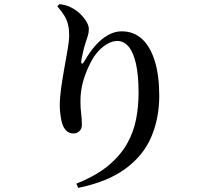

<svg xmlns="http://www.w3.org/2000/svg" viewBox="-20 -839 1040 938"><path d="M260 -808 270 -819Q286 -817 302.5 -812.5Q319 -808 332 -800Q355 -788 373.5 -769.5Q392 -751 403 -732Q414 -713 414 -698Q414 -680 409.5 -665.5Q405 -651 399 -633Q391 -609 386 -586.5Q381 -564 377 -543Q376 -529 380.5 -528Q385 -527 393 -541Q418 -585 447 -617.5Q476 -650 508.5 -668Q541 -686 574 -686Q633 -686 673.5 -649Q714 -612 736 -541.5Q758 -471 758 -371Q758 -262 719.5 -171Q681 -80 594 -15.5Q507 49 362 79L353 58Q449 20 508.5 -29.5Q568 -79 600.5 -136.5Q633 -194 645 -257Q657 -320 657 -384Q657 -470 644.5 -526.5Q632 -583 608.5 -611Q585 -639 553 -639Q532 -639 508 -626.5Q484 -614 461.5 -590Q439 -566 422 -532Q398 -485 385.5 -439.5Q373 -394 373 -344Q373 -311 376.5 -284.5Q380 -258 380 -228Q380 -210 368 -198.5Q356 -187 339 -187Q322 -187 310 -195.5Q298 -204 289 -222Q283 -235 279.5 -252.5Q276 -270 274 -289Q272 -308 272 -324Q272 -362 279 -411Q286 -460 295 -510Q304 -560 311 -601Q318 -642 318 -665Q318 -695 312.5 -718.5Q307 -742 294 -763Q281 -784 260 -808Z"/></svg>

Font: Early Summer Mincho SemiBold
Style: Regular
Weight: 600
Designer: GuiWonder
Version: Version 1.002